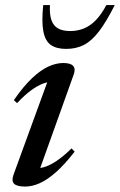

<svg xmlns="http://www.w3.org/2000/svg" viewBox="-20 -710 464 742"><path d="M32.5 -35.5 169.5 -411 186.5 -393Q168 -395 146.5 -387Q125 -379 100 -360.8Q75 -342.5 46 -311.5L33.5 -323Q71 -377 104.2 -408.2Q137.5 -439.5 167.2 -453Q197 -466.5 224.5 -466.5Q253 -466.5 263 -455Q273 -443.5 264.5 -421L127.5 -38.5L111 -61Q128.5 -58 150 -64Q171.5 -70 198.2 -87.8Q225 -105.5 256.5 -136.5L268.5 -124Q230.5 -75 197 -45.2Q163.5 -15.5 134 -2.2Q104.5 11 77.5 11Q45 11 34.2 -0.2Q23.5 -11.5 32.5 -35.5ZM251.5 -590Q279.5 -590 304.2 -600Q329 -610 350.5 -632.2Q372 -654.5 391 -690.5H423.5Q391 -626 362.8 -589Q334.5 -552 304.5 -536.5Q274.5 -521 235.5 -521Q198 -521 176.2 -536.5Q154.5 -552 147.5 -589Q140.5 -626 147 -690.5H173Q171 -653.5 179 -631.5Q187 -609.5 205 -599.8Q223 -590 251.5 -590Z"/></svg>

Font: Newsreader 36pt Medium
Style: Italic
Weight: 500
Italic angle: -17°
Designer: Hugues Gentile
Foundry: Production Type
Version: Version 1.003